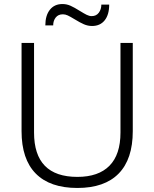

<svg xmlns="http://www.w3.org/2000/svg" viewBox="-20 -925 766 953"><path d="M87 -274V-712H149V-267Q149 -47 364 -47Q469 -47 523.5 -102.5Q578 -158 578 -267V-712H639V-274Q639 -135 569 -63.5Q499 8 364 8Q228 8 157.5 -63.5Q87 -135 87 -274ZM290 -905Q311 -905 330 -896.5Q349 -888 376 -871Q397 -858 410 -851.5Q423 -845 435 -845Q458 -845 470.5 -862Q483 -879 483 -902H522Q522 -852 499.5 -824Q477 -796 437 -796Q416 -796 396.5 -804.5Q377 -813 351 -829Q328 -843 316 -848.5Q304 -854 292 -854Q269 -854 256.5 -838Q244 -822 244 -799H205Q205 -848 227.5 -876.5Q250 -905 290 -905Z"/></svg>

Font: Muli Light
Style: Regular
Weight: 300
Designer: Vernon Adams
Foundry: Vernon Adams
Version: Version 2.100